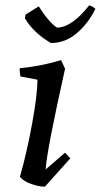

<svg xmlns="http://www.w3.org/2000/svg" viewBox="-20 -691 379 723"><path d="M172 -529Q106 -567 74 -622L76 -636L126 -667Q161 -611 194 -587Q250 -587 316 -671Q321 -670 329.5 -665Q338 -660 339 -657Q311 -601 268 -565Q225 -529 172 -529ZM121 -391 57 -403Q54 -416 54 -434Q142 -443 210 -465L225 -432Q156 -124 152 -53L225 -116L245 -95L149 12Q127 12 98 2Q69 -8 55 -25Q80 -112 100.5 -223Q121 -334 121 -391Z"/></svg>

Font: Albura Medium
Style: Italic
Weight: 462
Italic angle: -7°
Designer: Mercedes Jáuregui
Foundry: Omnibus-Type Team
Version: Version 1.000